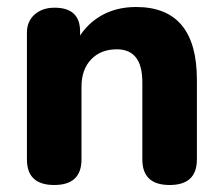

<svg xmlns="http://www.w3.org/2000/svg" viewBox="-20 -523 637 549"><path d="M135 6Q57 6 57 -67V-430Q57 -462 79 -481.5Q101 -501 136 -501Q209 -501 209 -433V-397L196 -399Q221 -449 265.5 -476Q310 -503 369 -503Q543 -503 543 -295V-67Q543 6 465 6Q387 6 387 -67V-288Q387 -382 314 -382Q268 -382 240.5 -353Q213 -324 213 -275V-67Q213 6 135 6Z"/></svg>

Font: Nunito VF Beta Light
Style: Regular
Weight: 300
Designer: Vernon Adams
Foundry: newtypography
Version: Version 3.001